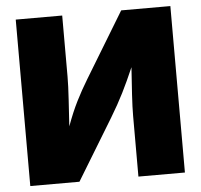

<svg xmlns="http://www.w3.org/2000/svg" viewBox="-52 -782 874 836"><g transform="rotate(-5 385.0 -364.0)"><path d="M722.7 0H519.5V-265.6Q519.5 -301.8 522.9 -358.2Q526.4 -414.6 530.8 -477.1Q504.4 -416 480.7 -368.7Q457 -321.3 423.3 -265.6L261.7 0H46.9V-727.5H250V-460.9Q250 -420.9 246.1 -360.4Q242.2 -299.8 238.8 -244.1Q261.2 -305.7 284.2 -351.3Q307.1 -397 334.5 -441.9L507.8 -727.5H722.7Z"/></g></svg>

Font: Inter Black
Style: Regular
Weight: 900
Designer: Rasmus Andersson
Foundry: rsms
Version: Version 4.000;git-a52131595